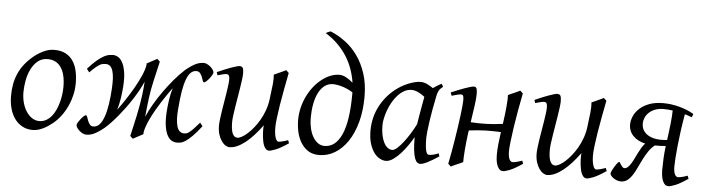

<svg xmlns="http://www.w3.org/2000/svg" viewBox="-46 -901 4119 1121"><g transform="rotate(5 2013.5 -340.5)"><path d="M326.2 -246.1Q326.2 -320.8 298.8 -360.4Q271.5 -399.9 221.2 -399.9Q186 -399.9 162.1 -379.6Q138.2 -359.4 123.5 -328.6Q108.9 -297.9 102.5 -262Q96.2 -226.1 96.2 -194.8Q96.2 -162.1 104.2 -133.1Q112.3 -104 126.7 -82.3Q141.1 -60.5 160.4 -47.9Q179.7 -35.2 202.1 -35.2Q224.6 -35.2 242.4 -45.2Q260.3 -55.2 274.2 -72Q288.1 -88.9 297.9 -110.6Q307.6 -132.3 314 -155.8Q320.3 -179.2 323.2 -202.6Q326.2 -226.1 326.2 -246.1ZM396 -272.9Q396 -240.2 388.7 -206.8Q381.3 -173.3 367.2 -141.8Q353 -110.4 332.3 -81.8Q311.5 -53.2 284.2 -30.8Q271.5 -20.5 257.3 -11.2Q243.2 -2 228.5 5.1Q213.9 12.2 198.7 16.1Q183.6 20 168.9 20Q134.8 20 108.2 5.6Q81.5 -8.8 63.2 -33.9Q44.9 -59.1 35.4 -93.5Q25.9 -127.9 25.9 -168Q25.9 -203.1 31.7 -235.6Q37.6 -268.1 50.8 -298.3Q64 -328.6 85.9 -356.4Q107.9 -384.3 140.1 -410.2Q165 -429.7 194.8 -443.4Q224.6 -457 254.9 -457Q293 -457 319.8 -443.4Q346.7 -429.7 363.5 -405.3Q380.4 -380.9 388.2 -347.2Q396 -313.5 396 -272.9Z M874 -441.9Q860.4 -382.8 847.7 -328.1Q835 -273.4 828.6 -222.7Q824.2 -187 821.3 -160.9Q818.4 -134.8 816.9 -114.3Q832 -149.9 855.7 -190.4Q879.4 -231 907.2 -269.8Q935.1 -308.6 964.1 -342.8Q993.2 -377 1019 -400.4L1024.4 -405.8Q1027.3 -408.7 1030.8 -411.1Q1047.4 -424.3 1061 -433.1Q1074.7 -441.9 1086.7 -447.3Q1098.6 -452.6 1109.6 -454.8Q1120.6 -457 1131.8 -457Q1140.1 -457 1150.6 -451.9Q1161.1 -446.8 1170.2 -439Q1179.2 -431.2 1185.3 -422.1Q1191.4 -413.1 1191.4 -405.3Q1191.4 -400.4 1185.5 -390.4Q1179.7 -380.4 1171.6 -370.1Q1163.6 -359.9 1155 -352.1Q1146.5 -344.2 1141.6 -344.2Q1136.2 -344.2 1133.3 -354Q1130.4 -363.8 1125.7 -375.2Q1121.1 -386.7 1113.5 -396.2Q1106 -405.8 1091.3 -405.8Q1073.2 -405.8 1059.3 -392.8Q1045.4 -379.9 1034.7 -352.1Q1023.9 -324.2 1016.6 -280.5Q1009.3 -236.8 1004.4 -174.8Q999 -109.4 1009.8 -73.5Q1020.5 -37.6 1051.3 -37.1Q1058.6 -37.1 1065.2 -38.8Q1071.8 -40.5 1081.3 -47.6Q1090.8 -54.7 1104.5 -68.8Q1118.2 -83 1139.6 -107.9Q1143.6 -102.5 1147.9 -97.2Q1152.3 -91.8 1154.8 -87.9Q1124.5 -48.8 1102.8 -27.3Q1081.1 -5.9 1064.9 4.9Q1048.8 15.6 1036.9 17.8Q1024.9 20 1013.2 20Q998.5 20 983.9 12.2Q969.2 4.4 958.3 -15.4Q947.3 -35.2 941.7 -69.6Q936 -104 939.5 -157.2Q941.9 -189.5 947 -225.1Q952.1 -260.7 962.4 -294.4Q948.7 -276.4 933.3 -253.9Q918 -231.4 902.3 -207Q886.7 -182.6 872.1 -157.2Q857.4 -131.8 845.7 -107.4Q834 -83 825.9 -61Q817.9 -39.1 815.4 -22V-17.1Q815.4 -14.6 815.9 -12.2L755.9 20L739.7 4.9Q745.6 -21 752.9 -52.2Q760.3 -83.5 767.1 -116Q773.9 -148.4 779.5 -180.7Q785.2 -212.9 788.6 -240.2Q791 -260.7 793 -280Q794.9 -299.3 795.9 -317.9Q785.2 -293 770.3 -266.1Q755.4 -239.3 738 -212.2Q720.7 -185.1 701.2 -158.7Q681.6 -132.3 662.1 -108.6Q642.6 -85 623.5 -64.7Q604.5 -44.4 587.4 -29.8L582.5 -25.9Q565.9 -12.7 552.2 -3.9Q538.6 4.9 526.6 10.3Q514.6 15.6 503.7 17.8Q492.7 20 481.4 20Q473.1 20 462.6 14.9Q452.1 9.8 443.1 2Q434.1 -5.9 428 -14.9Q421.9 -23.9 421.9 -31.7Q421.9 -36.6 427.7 -46.6Q433.6 -56.6 441.7 -66.9Q449.7 -77.1 458.3 -85Q466.8 -92.8 471.7 -92.8Q476.6 -92.8 479.7 -82.8Q482.9 -72.8 487.5 -61Q492.2 -49.3 499.8 -39.8Q507.3 -30.3 522 -31.2Q542 -31.7 556.9 -48.8Q571.8 -65.9 582.5 -96.7Q593.3 -127.4 599.6 -169.7Q606 -211.9 608.9 -262.2Q610.8 -294.9 609.4 -320.6Q607.9 -346.2 602.5 -364Q597.2 -381.8 587.2 -391.4Q577.1 -400.9 562 -400.9Q552.2 -400.9 544.2 -399.7Q536.1 -398.4 526.1 -392.8Q516.1 -387.2 502.4 -375.7Q488.8 -364.3 468.8 -343.8Q464.8 -349.1 460.4 -354.5Q456.1 -359.9 453.6 -363.8Q483.9 -397.9 506.8 -416.7Q529.8 -435.5 547.1 -444.6Q564.5 -453.6 577.1 -455.3Q589.8 -457 600.1 -457Q612.8 -457 627.2 -449.2Q641.6 -441.4 653.1 -421.6Q664.6 -401.9 670.9 -367.4Q677.2 -333 673.8 -279.8Q671.4 -246.6 666 -210.7Q660.6 -174.8 650.4 -140.6Q670.4 -167.5 694.6 -203.9Q718.8 -240.2 740.7 -278.8Q762.7 -317.4 778.6 -353.8Q794.4 -390.1 798.3 -416.5Q797.9 -418.9 797.9 -420.4V-424.8L857.9 -457Z M1509.8 -94.7V-105Q1509.8 -108.4 1510 -110.8Q1510.3 -113.3 1510.3 -116.2L1511.2 -125Q1488.3 -93.8 1464.4 -67.1Q1440.4 -40.5 1416.3 -21.2Q1392.1 -2 1368.4 9Q1344.7 20 1322.3 20Q1311.5 20 1299.1 12.5Q1286.6 4.9 1275.9 -10.3Q1265.1 -25.4 1257.8 -47.9Q1250.5 -70.3 1250.5 -100.1Q1250.5 -114.7 1253.2 -137.2Q1255.9 -159.7 1259.8 -185.5Q1263.7 -211.4 1268.6 -239.3Q1273.4 -267.1 1277.3 -292.5Q1281.2 -317.9 1283.9 -338.4Q1286.6 -358.9 1286.6 -371.1Q1286.6 -382.3 1285.2 -388.9Q1283.7 -395.5 1281 -398.7Q1278.3 -401.9 1274.7 -402.8Q1271 -403.8 1266.6 -403.8Q1262.2 -403.8 1253.9 -402.1Q1245.6 -400.4 1237.3 -397.9Q1227.5 -395.5 1216.3 -392.1L1210.4 -410.2Q1231 -419.4 1251.7 -428Q1272.5 -436.5 1290 -442.9Q1307.6 -449.2 1321 -453.1Q1334.5 -457 1340.3 -457Q1354.5 -457 1359.4 -447.8Q1364.3 -438.5 1364.3 -416Q1364.3 -401.9 1361.3 -378.9Q1358.4 -356 1354 -328.6Q1349.6 -301.3 1344.7 -272Q1339.8 -242.7 1335.4 -215.3Q1331.1 -188 1328.1 -165Q1325.2 -142.1 1325.2 -127.9Q1325.2 -81.1 1335.2 -60.1Q1345.2 -39.1 1363.3 -39.1Q1374 -39.1 1389.4 -47.4Q1404.8 -55.7 1421.9 -71Q1439 -86.4 1456.5 -107.9Q1474.1 -129.4 1489.5 -156Q1504.9 -182.6 1516.1 -213.6Q1527.3 -244.6 1531.7 -278.3Q1539.1 -332.5 1542.5 -366.9Q1545.9 -401.4 1543.5 -424.8Q1550.8 -427.7 1560.3 -432.1Q1569.8 -436.5 1579.6 -440.9Q1589.4 -445.3 1598.4 -449.5Q1607.4 -453.6 1613.3 -457L1629.4 -441.9Q1619.1 -390.1 1609.9 -340.3Q1600.6 -290.5 1593.8 -247.8Q1586.9 -205.1 1583 -171.4Q1579.1 -137.7 1579.1 -118.7Q1579.1 -96.2 1581.5 -80.8Q1584 -65.4 1587.6 -55.7Q1591.3 -45.9 1595.7 -41.5Q1600.1 -37.1 1604 -37.1Q1612.3 -37.1 1626 -40.3Q1639.6 -43.5 1660.2 -50.8L1667 -33.2Q1621.1 -2 1593.5 9Q1565.9 20 1553.7 20Q1543.5 20 1536.1 12.9Q1528.8 5.9 1523.9 -5.4Q1519 -16.6 1516.4 -30Q1513.7 -43.5 1512.2 -56.2Q1510.7 -68.8 1510.3 -79.3Q1509.8 -89.8 1509.8 -94.7Z M1874.5 -35.6Q1939 -35.6 1974.4 -114.5Q2009.8 -193.4 2009.8 -354V-361.3Q1996.6 -370.1 1981.4 -377.2Q1966.3 -384.3 1950.7 -389.2Q1935.1 -394 1920.4 -396.7Q1905.8 -399.4 1893.6 -399.4Q1864.3 -399.4 1842.8 -382.3Q1821.3 -365.2 1807.4 -336.7Q1793.5 -308.1 1786.9 -270.8Q1780.3 -233.4 1780.3 -192.4Q1780.3 -161.1 1786.6 -132.8Q1793 -104.5 1805.2 -82.8Q1817.4 -61 1835 -48.3Q1852.5 -35.6 1874.5 -35.6ZM1708 -172.9Q1708 -211.4 1717 -247.6Q1726.1 -283.7 1741.7 -315.2Q1757.3 -346.7 1778.3 -372.8Q1799.3 -398.9 1823.7 -417.7Q1848.1 -436.5 1874.3 -446.8Q1900.4 -457 1926.3 -457Q1944.8 -457 1965.8 -445.6Q1986.8 -434.1 2005.4 -417.5Q1999.5 -457.5 1985.8 -496.3Q1972.2 -535.2 1950 -570.3Q1927.7 -605.5 1896.5 -636.5Q1865.2 -667.5 1824.2 -692.9Q1831.1 -696.8 1838.4 -700Q1845.7 -703.1 1852.1 -705.1Q1897 -687 1938.5 -656.2Q1980 -625.5 2012 -580.8Q2043.9 -536.1 2063.2 -476.8Q2082.5 -417.5 2082.5 -342.3Q2082.5 -260.7 2064.5 -193.8Q2046.4 -127 2014.4 -79.3Q1982.4 -31.7 1939.5 -5.9Q1896.5 20 1846.7 20Q1808.6 20 1782.2 2.4Q1755.9 -15.1 1739.3 -43Q1722.7 -70.8 1715.3 -105.2Q1708 -139.6 1708 -172.9Z M2509.3 -411.1 2508.3 -410.2Q2504.9 -403.3 2502.4 -394Q2500 -384.8 2497.6 -371.1Q2490.2 -335.9 2483.6 -299.1Q2477.1 -262.2 2472.4 -229.5Q2467.8 -196.8 2465.1 -171.9Q2462.4 -147 2462.4 -136.2Q2462.4 -108.4 2464.1 -89.4Q2465.8 -70.3 2468.8 -58.8Q2471.7 -47.4 2476.1 -42.2Q2480.5 -37.1 2486.3 -37.1Q2496.1 -37.1 2509.5 -39.8Q2522.9 -42.5 2542.5 -50.8L2548.3 -33.2Q2505.9 -5.4 2479.7 7.3Q2453.6 20 2439.5 20Q2430.7 20 2422.6 13.9Q2414.6 7.8 2408.2 -9Q2401.9 -25.9 2398.2 -55.7Q2394.5 -85.4 2394.5 -132.8Q2381.8 -110.4 2363.5 -83.7Q2345.2 -57.1 2324.2 -33.9Q2303.2 -10.7 2281 4.6Q2258.8 20 2238.3 20Q2222.2 20 2203.9 10.7Q2185.5 1.5 2170.2 -18.8Q2154.8 -39.1 2144.5 -71Q2134.3 -103 2134.3 -148.9Q2134.3 -187.5 2143.3 -224.4Q2152.3 -261.2 2170.4 -294.9Q2188.5 -328.6 2214.6 -358.2Q2240.7 -387.7 2275.4 -411.1Q2288.6 -419.9 2304.4 -428.2Q2320.3 -436.5 2337.2 -442.9Q2354 -449.2 2370.6 -453.1Q2387.2 -457 2402.3 -457Q2412.6 -457 2422.4 -454.3Q2432.1 -451.7 2441.2 -447.3Q2450.2 -442.9 2459 -437.5Q2467.8 -432.1 2475.6 -427.2Q2486.8 -435.5 2499.3 -443.1Q2511.7 -450.7 2524.4 -457L2534.2 -439.9Q2524.4 -432.1 2518.6 -426Q2512.7 -419.9 2508.8 -411.1ZM2402.3 -209.5Q2405.8 -231.9 2409.9 -256.6Q2414.1 -281.2 2418 -303.5Q2421.9 -325.7 2425.3 -343.8Q2428.7 -361.8 2430.2 -371.1V-372.1Q2422.9 -377.9 2414.1 -383.8Q2405.3 -389.6 2395.5 -394.5Q2385.7 -399.4 2375 -402.6Q2364.3 -405.8 2352.5 -405.8Q2330.1 -405.8 2310.3 -394.8Q2290.5 -383.8 2273.7 -365.7Q2256.8 -347.7 2243.4 -324.5Q2230 -301.3 2220.7 -276.6Q2211.4 -252 2206.3 -228Q2201.2 -204.1 2201.2 -185.1Q2201.2 -153.3 2206.5 -127.9Q2211.9 -102.5 2221.2 -84.5Q2230.5 -66.4 2243.2 -56.6Q2255.9 -46.9 2270.5 -46.9Q2282.2 -46.9 2298.8 -61.5Q2315.4 -76.2 2333.7 -99.6Q2352.1 -123 2370.1 -152.1Q2388.2 -181.2 2402.3 -209.5Z M2881.3 -69.8Q2881.3 -100.6 2884.8 -134.3Q2888.2 -168 2893.6 -206.1Q2869.6 -207 2847.7 -207.5Q2825.7 -208 2803.2 -207.3Q2780.8 -206.5 2757.1 -204.6Q2733.4 -202.6 2706.1 -199.2Q2705.1 -193.4 2704.3 -187.5Q2703.6 -181.6 2702.6 -175.8Q2699.7 -153.8 2697.3 -131.1Q2694.8 -108.4 2693.1 -86.9Q2691.4 -65.4 2690.4 -46.1Q2689.5 -26.9 2689.5 -12.2Q2683.1 -8.8 2673.6 -4.6Q2664.1 -0.5 2654.1 3.9Q2644 8.3 2634.8 12.5Q2625.5 16.6 2619.6 20L2603.5 4.9Q2610.4 -27.3 2616.9 -64.9Q2623.5 -102.5 2629.6 -140.4Q2635.7 -178.2 2641.1 -215.1Q2646.5 -252 2650.4 -283Q2654.3 -314 2656.5 -337.4Q2658.7 -360.8 2658.7 -372.1Q2658.7 -383.3 2657.5 -389.9Q2656.2 -396.5 2654.1 -399.7Q2651.9 -402.8 2648.4 -403.8Q2645 -404.8 2640.6 -404.8Q2636.2 -404.8 2627.7 -402.8Q2619.1 -400.9 2610.4 -398.4Q2600.1 -395.5 2588.4 -392.1L2581.5 -411.1Q2602.1 -419.9 2622.8 -428.2Q2643.6 -436.5 2661.6 -442.9Q2679.7 -449.2 2693.1 -453.1Q2706.5 -457 2712.4 -457Q2726.1 -457 2729.7 -447.5Q2733.4 -438 2733.4 -415Q2733.4 -388.7 2727.5 -347.2Q2721.7 -305.7 2712.9 -248Q2737.8 -246.6 2760 -246.1Q2782.2 -245.6 2804.4 -246.3Q2826.7 -247.1 2850.1 -249Q2873.5 -251 2900.9 -254.9Q2904.3 -278.8 2907.5 -304.4Q2910.6 -330.1 2912.8 -353Q2915 -376 2915.8 -394.8Q2916.5 -413.6 2915.5 -424.8Q2921.9 -428.2 2931.4 -432.4Q2940.9 -436.5 2950.9 -440.9Q2960.9 -445.3 2970.2 -449.5Q2979.5 -453.6 2985.4 -457L3001.5 -441.9Q2991.2 -390.1 2981.7 -337.2Q2972.2 -284.2 2965.3 -237.3Q2958.5 -190.4 2954.3 -153.6Q2950.2 -116.7 2950.2 -97.7Q2950.2 -80.1 2952.6 -68.4Q2955.1 -56.6 2959 -49.8Q2962.9 -43 2967.5 -40Q2972.2 -37.1 2976.1 -37.1Q2984.4 -37.1 2998 -40.3Q3011.7 -43.5 3032.2 -50.8L3039.1 -33.2Q2993.2 -2 2965.6 9Q2938 20 2925.8 20Q2910.2 20 2901.4 8.8Q2892.6 -2.4 2888.2 -17.3Q2883.8 -32.2 2882.6 -47.4Q2881.3 -62.5 2881.3 -69.8Z M3371.6 -94.7V-105Q3371.6 -108.4 3371.8 -110.8Q3372.1 -113.3 3372.1 -116.2L3373 -125Q3350.1 -93.8 3326.2 -67.1Q3302.2 -40.5 3278.1 -21.2Q3253.9 -2 3230.2 9Q3206.5 20 3184.1 20Q3173.3 20 3160.9 12.5Q3148.4 4.9 3137.7 -10.3Q3127 -25.4 3119.6 -47.9Q3112.3 -70.3 3112.3 -100.1Q3112.3 -114.7 3115 -137.2Q3117.7 -159.7 3121.6 -185.5Q3125.5 -211.4 3130.4 -239.3Q3135.3 -267.1 3139.2 -292.5Q3143.1 -317.9 3145.8 -338.4Q3148.4 -358.9 3148.4 -371.1Q3148.4 -382.3 3147 -388.9Q3145.5 -395.5 3142.8 -398.7Q3140.1 -401.9 3136.5 -402.8Q3132.8 -403.8 3128.4 -403.8Q3124 -403.8 3115.7 -402.1Q3107.4 -400.4 3099.1 -397.9Q3089.4 -395.5 3078.1 -392.1L3072.3 -410.2Q3092.8 -419.4 3113.5 -428Q3134.3 -436.5 3151.9 -442.9Q3169.4 -449.2 3182.9 -453.1Q3196.3 -457 3202.1 -457Q3216.3 -457 3221.2 -447.8Q3226.1 -438.5 3226.1 -416Q3226.1 -401.9 3223.1 -378.9Q3220.2 -356 3215.8 -328.6Q3211.4 -301.3 3206.5 -272Q3201.7 -242.7 3197.3 -215.3Q3192.9 -188 3189.9 -165Q3187 -142.1 3187 -127.9Q3187 -81.1 3197 -60.1Q3207 -39.1 3225.1 -39.1Q3235.8 -39.1 3251.2 -47.4Q3266.6 -55.7 3283.7 -71Q3300.8 -86.4 3318.4 -107.9Q3335.9 -129.4 3351.3 -156Q3366.7 -182.6 3377.9 -213.6Q3389.2 -244.6 3393.6 -278.3Q3400.9 -332.5 3404.3 -366.9Q3407.7 -401.4 3405.3 -424.8Q3412.6 -427.7 3422.1 -432.1Q3431.6 -436.5 3441.4 -440.9Q3451.2 -445.3 3460.2 -449.5Q3469.2 -453.6 3475.1 -457L3491.2 -441.9Q3481 -390.1 3471.7 -340.3Q3462.4 -290.5 3455.6 -247.8Q3448.7 -205.1 3444.8 -171.4Q3440.9 -137.7 3440.9 -118.7Q3440.9 -96.2 3443.4 -80.8Q3445.8 -65.4 3449.5 -55.7Q3453.1 -45.9 3457.5 -41.5Q3461.9 -37.1 3465.8 -37.1Q3474.1 -37.1 3487.8 -40.3Q3501.5 -43.5 3522 -50.8L3528.8 -33.2Q3482.9 -2 3455.3 9Q3427.7 20 3415.5 20Q3405.3 20 3397.9 12.9Q3390.6 5.9 3385.7 -5.4Q3380.9 -16.6 3378.2 -30Q3375.5 -43.5 3374 -56.2Q3372.6 -68.8 3372.1 -79.3Q3371.6 -89.8 3371.6 -94.7Z M3864.3 -244.6Q3867.7 -268.1 3870.8 -293.2Q3874 -318.4 3876.5 -341.8Q3878.9 -365.2 3880.4 -385.5Q3881.8 -405.8 3881.8 -418.9Q3868.2 -420.9 3854.5 -421.9Q3840.8 -422.9 3827.1 -422.9Q3799.8 -422.9 3778.6 -414.6Q3757.3 -406.2 3743.2 -392.8Q3729 -379.4 3721.7 -362.5Q3714.4 -345.7 3714.4 -329.1Q3714.4 -305.2 3724.4 -288.8Q3734.4 -272.5 3750.5 -262.2Q3766.6 -252 3786.6 -247.3Q3806.6 -242.7 3827.1 -242.7Q3836.9 -242.7 3846.4 -243.2Q3856 -243.7 3864.3 -244.6ZM3995.1 -389.2Q3975.1 -397.9 3954.6 -403.3Q3945.8 -353.5 3939.2 -306.2Q3932.6 -258.8 3928.5 -217.8Q3924.3 -176.8 3922.1 -144.8Q3919.9 -112.8 3919.9 -94.2Q3919.9 -76.7 3922.4 -64.9Q3924.8 -53.2 3928.7 -46.4Q3932.6 -39.6 3937.3 -36.6Q3941.9 -33.7 3945.8 -33.7Q3954.1 -33.7 3967.8 -36.9Q3981.4 -40 4002 -47.4L4008.8 -29.8Q3962.9 1.5 3935.3 12.5Q3907.7 23.4 3895.5 23.4Q3879.9 23.4 3871.1 12.2Q3862.3 1 3857.9 -13.9Q3853.5 -28.8 3852.3 -43.9Q3851.1 -59.1 3851.1 -66.4Q3851.1 -98.1 3852.8 -133.5Q3854.5 -168.9 3859.4 -209Q3846.2 -207.5 3830.3 -207Q3814.5 -206.5 3795.9 -206.5Q3775.4 -190.9 3760.3 -168.2Q3745.1 -145.5 3732.2 -120.4Q3719.2 -95.2 3707.8 -70.1Q3696.3 -44.9 3683.3 -24.9Q3670.4 -4.9 3654.3 7.6Q3638.2 20 3616.7 20Q3604 20 3592.5 15.6Q3581.1 11.2 3572 4.9Q3563 -1.5 3557.6 -8.8Q3552.2 -16.1 3552.2 -22Q3552.2 -24.4 3554.7 -30.5Q3557.1 -36.6 3561.3 -44.7Q3565.4 -52.7 3570.6 -61Q3575.7 -69.3 3580.6 -76.4Q3585.4 -83.5 3589.8 -88.1Q3594.2 -92.8 3597.2 -92.8Q3599.6 -92.8 3602.5 -87.4Q3605.5 -82 3609.6 -75.9Q3613.8 -69.8 3618.7 -64.5Q3623.5 -59.1 3630.4 -59.1Q3641.1 -59.1 3650.1 -67.6Q3659.2 -76.2 3667.7 -89.6Q3676.3 -103 3684.3 -119.9Q3692.4 -136.7 3700.9 -153.8Q3709.5 -170.9 3718.8 -186.5Q3728 -202.1 3738.8 -212.4Q3693.8 -222.7 3667.5 -249.8Q3641.1 -276.9 3641.1 -316.4Q3641.1 -338.9 3651.6 -363.8Q3662.1 -388.7 3684.1 -409.4Q3706.1 -430.2 3740.7 -443.6Q3775.4 -457 3823.7 -457Q3846.7 -457 3870.6 -453.9Q3894.5 -450.7 3918 -444.3Q3941.4 -438 3963.1 -429.2Q3984.9 -420.4 4003.4 -409.2Q4002.4 -403.3 4000 -398.2Q3997.6 -393.1 3995.1 -389.2Z"/></g></svg>

Font: Gentium Plus CyrE
Style: Italic
Weight: 400
Italic angle: -8°
Designer: J. Victor Gaultney, Annie Olsen, Iska Routamaa, Becca Hirsbrunner
Foundry: SIL International
Version: Version 5.000